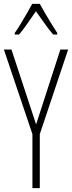

<svg xmlns="http://www.w3.org/2000/svg" viewBox="-20 -969 371 989"><path d="M166 -328 291 -714H331L185 -278V0H147V-278L0 -714H39ZM185 -949Q198 -925 216 -894.5Q234 -864 250.5 -837.5Q267 -811 275 -799V-791H254Q233 -815 209.5 -848.5Q186 -882 165 -911Q146 -884 122 -849Q98 -814 78 -791H56V-799Q68 -816 84.5 -843Q101 -870 117.5 -898.5Q134 -927 146 -949Z"/></svg>

Font: Noto Sans Gujarati UI ExtraCondensed ExtraLight
Style: Regular
Weight: 200
Width: 2
Designer: Jelle Bosma - Monotype Design Team, Universal Thirst
Foundry: Monotype Imaging Inc.
Version: Version 2.106; ttfautohint (v1.8.4.7-5d5b)